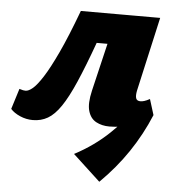

<svg xmlns="http://www.w3.org/2000/svg" viewBox="-62 -473 678 745"><g transform="rotate(5 277.0 -100.0)"><path d="M352 227 245 128Q321 88 379 32.5Q437 -23 485 -87L539 -49Q507 28 460.5 97Q414 166 352 227ZM74 11Q48 11 24 0.5Q0 -10 -13 -25L12 -105Q21 -102 26.5 -101Q32 -100 36 -100Q48 -100 64 -113.5Q80 -127 102.5 -162Q125 -197 155 -261Q185 -325 223 -427H427L409 -309H295Q261 -215 234 -153Q207 -91 182.5 -55Q158 -19 132 -4Q106 11 74 11ZM372 10Q343 10 320.5 -2Q298 -14 289.5 -43Q281 -72 293 -123L365 -427H532L467 -138Q463 -118 466.5 -108Q470 -98 484 -98Q490 -98 498.5 -100.5Q507 -103 520 -110L539 -49Q504 -19 461 -4.5Q418 10 372 10Z"/></g></svg>

Font: Ysabeau Infant Black
Style: Italic
Weight: 900
Italic angle: -12°
Designer: Christian Thalmann (Catharsis Fonts)
Version: Version 2.001;gftools[0.9.30]; featfreeze: ss01,ss02,lnum